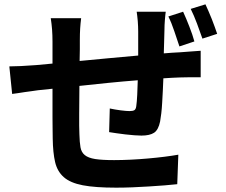

<svg xmlns="http://www.w3.org/2000/svg" viewBox="-20 -819 1040 885"><path d="M807 -605Q796 -637 783.5 -675Q771 -713 756 -743L824 -765Q831 -750 838.5 -732Q846 -714 853 -696Q860 -678 866 -660.5Q872 -643 876 -628ZM744 -765Q743 -759 742 -749Q741 -739 740 -727Q739 -715 738.5 -702.5Q738 -690 738 -680Q737 -651 736.5 -624.5Q736 -598 735 -573Q755 -575 774 -576Q793 -577 810 -578Q830 -580 856.5 -581.5Q883 -583 905 -585V-463Q899 -463 887 -463Q875 -463 861 -463Q847 -463 833 -462.5Q819 -462 809 -462Q793 -461 774 -460.5Q755 -460 733 -458Q732 -429 730.5 -400.5Q729 -372 727.5 -345.5Q726 -319 723.5 -297Q721 -275 718 -259Q710 -220 690 -207Q670 -194 632 -194Q619 -194 599 -195.5Q579 -197 557.5 -199.5Q536 -202 516 -205Q496 -208 483 -210L486 -319Q509 -314 535.5 -310.5Q562 -307 577 -307Q592 -307 599 -311Q606 -315 608 -329Q611 -350 612.5 -381.5Q614 -413 615 -449Q549 -444 479.5 -437Q410 -430 346 -423Q346 -389 345.5 -356Q345 -323 345 -293.5Q345 -264 345 -240Q345 -216 346 -200Q347 -163 351 -140Q355 -117 371 -104Q387 -91 418.5 -86Q450 -81 506 -81Q542 -81 582.5 -83Q623 -85 662.5 -88.5Q702 -92 738 -96.5Q774 -101 802 -106L797 30Q772 33 738 35.5Q704 38 666 40.5Q628 43 589 44.5Q550 46 515 46Q419 46 361.5 35Q304 24 274 -2.5Q244 -29 234 -72Q224 -115 223 -180Q223 -196 222.5 -221Q222 -246 222 -276.5Q222 -307 222 -341Q222 -375 222 -410L155 -403Q143 -401 127 -399Q111 -397 94 -394.5Q77 -392 61.5 -389.5Q46 -387 36 -386L23 -513Q44 -513 76.5 -514.5Q109 -516 147 -519L222 -526V-626Q222 -657 220 -683Q218 -709 214 -735H354Q351 -711 349.5 -688Q348 -665 348 -633Q348 -616 348 -591.5Q348 -567 347 -538Q410 -544 479.5 -550.5Q549 -557 617 -563V-674Q617 -684 616.5 -696.5Q616 -709 615 -722Q614 -735 612.5 -746.5Q611 -758 610 -765ZM927 -799Q934 -784 941.5 -766.5Q949 -749 956.5 -730.5Q964 -712 970 -694.5Q976 -677 981 -663L913 -641Q902 -673 888 -710.5Q874 -748 859 -778Z"/></svg>

Font: SpoqaHanSans-Bold
Style: Regular
Weight: 700
Designer: [Spoqa Han Sans] Dong-huui Kim \uAE40 \uB3D9 \uD718   [Noto Sans] Ryoko NISHIZUKA \u897F \u585A \u6DBC \u5B50  (kana & i
Foundry: Spoqa (http://www.spoqa-han-sans.com)
Version: Version 2.000